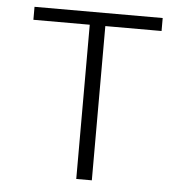

<svg xmlns="http://www.w3.org/2000/svg" viewBox="-49 -702 712 749"><g transform="rotate(5 307.0 -327.5)"><path d="M56.2 -604V-654.8H558.1V-604H337.9V0H276.9V-604Z"/></g></svg>

Font: IntelOne Mono Light
Style: Regular
Weight: 300
Designer: Fred Shallcrass
Foundry: Frere-Jones Type LLC
Version: Version 1.200;hotconv 1.1.0;makeotfexe 2.6.0;FJTRelease1.2